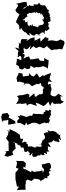

<svg xmlns="http://www.w3.org/2000/svg" viewBox="1014 -1852 1079 3147"><g transform="rotate(-90 1553.5 -278.5)"><path d="M340 10C346 -27 368 19 379 17C398 24 457 10 459 -17L439 -93L430 -136C376 -124 359 -113 383 -128C353 -70 309 -115 295 -115C355 -131 334 -122 322 -159L318 -206L309 -258L333 -302L302 -306L354 -404L355 -432L397 -436L378 -402L452 -394L487 -436V-442L490 -561L473 -540L431 -542L378 -557L360 -512L296 -565H227L189 -564L70 -540L67 -506L10 -542L16 -479V-405L23 -398L101 -403L114 -395H223L153 -405L184 -368L160 -304L199 -253L185 -172L148 -141C188 -153 160 -115 209 -83C226 -85 203 -78 205 -52C206 -29 247 -40 262 -57C207 -28 261 -6 274 -5C262 12 314 -36 289 -22C294 -17 360 3 318 38Z M993 -711 987 -677 922 -686 860 -719 803 -676 761 -678 717 -676 652 -675 647 -738 637 -713 571 -744 559 -690 579 -634 588 -600 638 -615 672 -584 689 -561 782 -574 806 -608 765 -522 763 -546 741 -486C674 -462 722 -488 708 -434C638 -407 667 -431 645 -420C616 -361 673 -368 651 -355C628 -354 622 -308 586 -343C574 -291 581 -336 624 -280C582 -304 572 -283 557 -276C549 -185 595 -223 578 -163C582 -139 582 -185 601 -139C594 -151 579 -127 586 -84C617 -107 641 -102 599 -48C663 -47 637 -77 643 -7C693 -63 689 -12 731 -38C727 -16 701 29 739 4L792 -33C773 -13 815 54 822 57C798 41 854 53 810 81C814 134 780 136 811 159L863 136L826 186C894 162 890 159 925 176C887 115 942 165 937 122C940 101 952 124 965 97C980 43 988 67 970 -11C966 27 998 -30 987 -41C952 0 942 -57 966 -34C947 -83 939 -106 941 -98C914 -106 893 -63 858 -85C840 -95 825 -94 843 -114L769 -141C777 -132 787 -122 755 -169C783 -168 766 -128 723 -138C712 -198 748 -222 694 -247C717 -197 750 -243 702 -228C715 -284 748 -301 708 -319C774 -282 708 -293 729 -361C738 -376 747 -331 781 -392C807 -346 771 -400 786 -372C829 -442 790 -404 790 -456L853 -437L852 -482L919 -495L964 -561C980 -595 996 -628 1012 -661L965 -663L998 -684Z M1239 5C1217 45 1294 -9 1302 21C1319 28 1328 -28 1355 22L1310 -23L1327 -75L1304 -72L1253 -143C1295 -100 1256 -85 1261 -108C1247 -141 1230 -144 1258 -133L1260 -238L1266 -275L1228 -292L1233 -320L1202 -405L1204 -368L1244 -487H1220L1230 -534L1189 -500L1142 -539L1109 -528L1111 -484L1071 -411L1120 -388L1078 -369L1112 -291L1114 -280V-231L1087 -165L1113 -114C1057 -133 1123 -133 1121 -66C1113 -102 1084 -80 1113 -84C1093 -23 1152 -11 1092 -36C1115 -18 1160 20 1174 -16C1170 27 1145 -8 1158 -10C1201 -26 1183 -1 1224 7ZM1149 -772 1156 -704 1168 -681 1082 -684 1103 -564 1140 -569 1181 -639 1201 -679 1232 -665 1276 -698 1262 -780 1215 -798 1207 -797 1120 -782Z M1760 -33 1792 -22 1783 35 1833 -7 1933 19 1899 -68 1878 -97 1897 -111 1855 -170 1926 -214 1871 -267 1891 -309 1927 -337 1886 -347 1873 -443 1921 -450 1933 -514 1909 -517 1850 -548 1774 -531 1782 -538 1789 -495 1767 -416 1728 -433 1757 -401V-343L1714 -294L1753 -214L1745 -174L1773 -164C1739 -124 1726 -151 1711 -130C1709 -75 1646 -124 1690 -92C1643 -134 1659 -105 1590 -118C1617 -85 1566 -127 1585 -177C1570 -170 1553 -191 1580 -193C1535 -230 1558 -182 1542 -245L1597 -258L1526 -342L1572 -335L1592 -362L1568 -450L1566 -494L1553 -541L1520 -514L1478 -518L1423 -555L1431 -486L1423 -462L1435 -386L1393 -376L1411 -360L1427 -322L1390 -213L1444 -234L1430 -186L1387 -106L1412 -70L1460 -24L1389 3L1458 37L1424 63L1429 161L1417 157L1458 231L1487 180L1551 172L1543 217L1590 138L1601 155L1546 85L1553 39L1593 -7C1615 -11 1568 -35 1584 11C1606 20 1601 1 1645 22C1674 33 1670 16 1685 28C1685 19 1747 -5 1725 21C1767 19 1751 -45 1720 -27Z M2261 -424C2276 -411 2302 -444 2342 -427C2348 -384 2356 -412 2331 -418C2309 -373 2316 -368 2380 -316L2313 -330L2370 -272L2339 -229L2362 -167L2335 -101C2349 -80 2363 -58 2377 -37L2361 -42L2302 29L2316 67L2317 135L2326 136L2318 203L2421 241L2454 232L2480 169L2461 136L2450 91L2455 100L2466 36L2459 -38L2494 -18L2520 -74L2444 -155L2504 -159L2459 -251L2518 -252L2496 -323L2466 -363C2462 -389 2454 -411 2477 -366C2492 -380 2483 -412 2486 -436C2481 -432 2495 -478 2481 -463C2479 -478 2420 -476 2403 -489C2403 -489 2395 -478 2438 -515C2376 -490 2356 -534 2329 -497C2330 -531 2348 -531 2345 -573C2290 -522 2300 -500 2277 -523C2225 -528 2201 -521 2190 -532C2197 -473 2213 -515 2214 -528C2209 -458 2204 -470 2141 -468L2166 -546L2145 -540L2068 -554L2042 -511L1999 -497L1987 -453L2016 -412L1993 -377L2004 -325L2051 -318L2017 -262L2027 -223L2025 -168L2044 -111L2023 -66L2037 -74L1999 -36L2105 -21L2082 -27L2197 -8L2134 -20L2177 -94H2127L2133 -164L2172 -188L2156 -273L2154 -323L2202 -342L2185 -409C2176 -357 2173 -434 2169 -437C2230 -394 2248 -417 2246 -455Z M3097 -414C3085 -463 3074 -513 3063 -563L3054 -526L3025 -524L3017 -531L2962 -567L2925 -546L2893 -500L2784 -552C2786 -520 2784 -565 2763 -557C2712 -493 2708 -511 2688 -507C2700 -478 2659 -527 2638 -487C2698 -466 2635 -462 2643 -439C2639 -472 2659 -476 2593 -406C2570 -446 2587 -390 2611 -406C2566 -364 2557 -381 2545 -325C2595 -347 2590 -348 2574 -318C2550 -291 2527 -268 2560 -234L2540 -250C2535 -266 2603 -192 2573 -242C2553 -147 2540 -132 2551 -186C2610 -125 2609 -111 2567 -82C2605 -93 2650 -72 2602 -91C2654 -55 2632 -65 2616 -64C2634 -20 2680 -1 2650 -5C2677 -10 2713 -33 2689 -34C2754 -5 2724 -23 2758 -33C2792 46 2790 -7 2851 7C2801 9 2878 13 2856 -31C2851 37 2916 -28 2916 -11C2892 -9 2943 -43 2969 -6C2947 -57 3009 -34 3018 -84C3017 -30 2967 -61 3029 -69C3056 -109 3032 -82 3037 -150C3011 -131 3050 -160 3048 -121C3019 -145 3068 -170 3083 -175C3035 -212 3059 -204 3055 -277L3042 -257C3047 -256 3019 -252 3036 -331C3019 -353 3035 -304 3049 -346C2990 -340 3049 -355 3029 -371C2977 -429 2992 -401 2988 -447L3027 -378L3084 -377L3093 -398ZM2816 -414C2807 -428 2847 -395 2845 -391C2852 -384 2854 -354 2856 -370C2925 -395 2889 -328 2921 -346C2893 -317 2934 -272 2919 -260L2955 -252C2910 -279 2919 -196 2911 -248C2951 -213 2895 -193 2913 -175C2933 -142 2861 -170 2903 -136C2886 -121 2871 -122 2823 -84C2848 -75 2827 -100 2835 -107C2790 -88 2811 -113 2808 -133C2759 -78 2711 -88 2715 -174C2707 -140 2723 -181 2694 -163C2741 -184 2686 -184 2675 -195C2694 -200 2695 -281 2711 -282L2737 -290C2683 -318 2675 -283 2720 -319C2741 -298 2682 -369 2685 -326C2696 -331 2705 -381 2775 -365C2749 -429 2766 -397 2766 -405C2825 -403 2775 -417 2802 -449Z"/></g></svg>

Font: Asimov Aggro
Style: Medium
Weight: 500
Designer: Google
Version: Version 2.000980; 2014